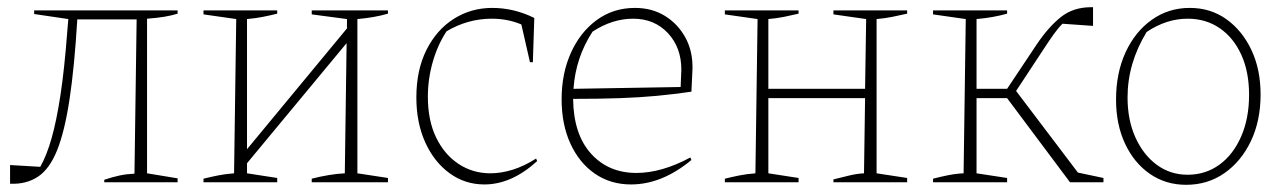

<svg xmlns="http://www.w3.org/2000/svg" viewBox="-20 -507 3575 534"><path d="M8 4V-48L92 -43Q110 -75 123.5 -122.5Q137 -170 148 -241.5Q159 -313 167 -418L170 -454L75 -468V-478H474V-469Q458 -464 437.5 -460.5Q417 -457 389 -455V-25L474 -11V0H270V-7Q294 -15 313 -19Q332 -23 354 -24L360 -453H195Q187 -321 173.5 -231.5Q160 -142 139 -89.5Q118 -37 85.5 -15.5Q53 6 8 4Z M546 0V-10Q566 -15 586 -19Q606 -23 631 -25L637 -454L546 -467V-478H751V-469Q731 -464 710.5 -460Q690 -456 667 -454V-92L945 -428V-454L847 -467V-478H1059V-469Q1021 -458 974 -454V-25L1059 -12V0H847V-10Q870 -16 894 -20Q918 -24 939 -25L944 -387L667 -53V-25L751 -12V0Z M1327 6Q1273 6 1230 -25.5Q1187 -57 1162.5 -111.5Q1138 -166 1138 -236Q1138 -312 1166 -368Q1194 -424 1242 -454.5Q1290 -485 1349 -485Q1379 -485 1408.5 -478Q1438 -471 1466 -457L1462 -334H1454L1430 -439Q1392 -455 1348 -455Q1281 -455 1222 -420Q1197 -382 1183.5 -334.5Q1170 -287 1170 -238Q1170 -172 1193 -124.5Q1216 -77 1255.5 -51Q1295 -25 1344 -25Q1374 -25 1406 -35Q1438 -45 1471 -66L1474 -59Q1403 6 1327 6Z M1735 6Q1678 6 1634.5 -24Q1591 -54 1566.5 -107.5Q1542 -161 1542 -231Q1542 -303 1568 -360.5Q1594 -418 1640 -451.5Q1686 -485 1746 -485Q1793 -485 1829 -463Q1865 -441 1886 -403Q1907 -365 1906 -316L1903 -252Q1855 -245 1807.5 -240.5Q1760 -236 1704 -234Q1648 -232 1574 -232Q1575 -134 1623.5 -80Q1672 -26 1750 -26Q1820 -26 1900 -69L1903 -62Q1821 6 1735 6ZM1628 -419Q1581 -347 1575 -260L1873 -265L1875 -313Q1875 -375 1837.5 -415Q1800 -455 1741 -455Q1683 -455 1628 -419Z M1996 0V-10Q2016 -15 2036 -19Q2056 -23 2081 -25L2087 -454L1996 -467V-478H2201V-469Q2180 -464 2160 -460Q2140 -456 2117 -454V-260H2386L2389 -454L2298 -467V-478H2503V-469Q2481 -464 2461 -460Q2441 -456 2418 -454V-25L2503 -12V0H2298V-8Q2318 -13 2340.5 -18.5Q2363 -24 2383 -25L2386 -234H2117V-25L2201 -12V0Z M2575 0V-10Q2594 -15 2616 -19.5Q2638 -24 2660 -25L2666 -454L2575 -467V-478H2781V-469Q2742 -458 2696 -454V-260H2781L2863 -383Q2896 -432 2930.5 -459.5Q2965 -487 3015 -487H3020V-435L2935 -441Q2923 -429 2910.5 -411.5Q2898 -394 2885 -374L2806 -254L2978 -27L3049 -12V0H2956L2781 -234H2696V-25L2781 -12V0Z M3279 7Q3222 7 3178 -23.5Q3134 -54 3109 -107.5Q3084 -161 3084 -230Q3084 -304 3110.5 -361.5Q3137 -419 3183.5 -452Q3230 -485 3289 -485Q3347 -485 3391 -453.5Q3435 -422 3460.5 -368Q3486 -314 3486 -244Q3486 -171 3459 -114.5Q3432 -58 3385.5 -25.5Q3339 7 3279 7ZM3283 -21Q3333 -21 3371.5 -49Q3410 -77 3432 -127.5Q3454 -178 3454 -243Q3454 -307 3432.5 -354.5Q3411 -402 3372.5 -428.5Q3334 -455 3283 -455Q3224 -455 3169 -418Q3116 -331 3116 -236Q3116 -173 3138 -124.5Q3160 -76 3197.5 -48.5Q3235 -21 3283 -21Z"/></svg>

Font: Piazzolla Thin
Style: Regular
Weight: 100
Designer: Juan Pablo del Peral
Foundry: Huerta Tipografica
Version: Version 1.330